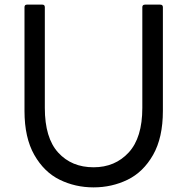

<svg xmlns="http://www.w3.org/2000/svg" viewBox="-20 -771 811 831"><path d="M86 -291V-740Q86 -751 97 -751H163Q174 -751 174 -740V-304Q174 -174 232 -110.5Q290 -47 385 -47Q478 -47 537 -111Q596 -175 596 -304V-740Q596 -751 608 -751H673Q685 -751 685 -740V-291Q685 -175 642.5 -100.5Q600 -26 532 7Q464 40 385 40Q306 40 238.5 7Q171 -26 128.5 -100.5Q86 -175 86 -291Z"/></svg>

Font: LINE Seed JP_TTF Regular
Style: Regular
Weight: 400
Designer: LINE & Fontrix & Fontworks
Version: Version 1.002